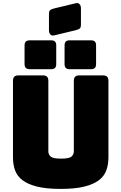

<svg xmlns="http://www.w3.org/2000/svg" viewBox="-20 -1208 786 1243"><path d="M682 -189Q682 -143 668.5 -105.5Q655 -68 620.5 -41.5Q586 -15 526 0Q466 15 373 15Q280 15 220 0Q160 -15 125.5 -41.5Q91 -68 77.5 -105.5Q64 -143 64 -189V-684Q64 -703 72.5 -711.5Q81 -720 100 -720H257Q276 -720 284.5 -711.5Q293 -703 293 -684V-228Q293 -208 308 -194.5Q323 -181 375 -181Q428 -181 443 -194.5Q458 -208 458 -228V-684Q458 -703 466.5 -711.5Q475 -720 494 -720H646Q665 -720 673.5 -711.5Q682 -703 682 -684ZM569 -760H431Q414 -760 406 -768Q398 -776 398 -793V-914Q398 -931 406 -939Q414 -947 431 -947H569Q586 -947 594 -939Q602 -931 602 -914V-793Q602 -776 594 -768Q586 -760 569 -760ZM311 -760H173Q156 -760 147.5 -768Q139 -776 139 -793V-914Q139 -931 147.5 -939Q156 -947 173 -947H311Q328 -947 336 -939Q344 -931 344 -914V-793Q344 -776 336 -768Q328 -760 311 -760ZM470 -1187Q486 -1191 495 -1181Q504 -1171 504 -1154V-1048Q504 -1029 495 -1022.5Q486 -1016 468 -1012L331 -979Q315 -975 306 -985Q297 -995 297 -1012V-1118Q297 -1137 306 -1143.5Q315 -1150 333 -1154Z"/></svg>

Font: Bungee
Style: Regular
Weight: 400
Designer: David Jonathan Ross
Foundry: David Jonathan Ross
Version: Version 1.001;PS 1.0;hotconv 1.0.72;makeotf.lib2.5.5900